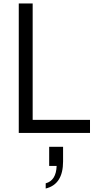

<svg xmlns="http://www.w3.org/2000/svg" viewBox="-20 -765 571 1105"><path d="M88 -745H168V-75H498V0H88ZM306 190H263V80H343V164Q343 296 243 320V290Q303 274 306 190Z"/></svg>

Font: Eudoxus Sans
Style: Regular
Weight: 400
Designer: Stijn de Vries
Foundry: tokotype
Version: Version 2.005